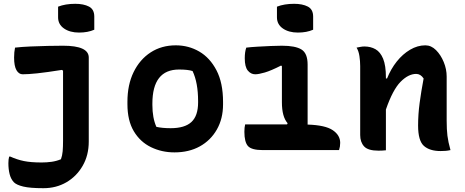

<svg xmlns="http://www.w3.org/2000/svg" viewBox="-20 -788 2440 1008"><path d="M311 -548Q446 -548 446 -486V-45Q446 27 414 82.5Q382 138 328.5 169Q275 200 208 200Q138 200 102.5 191.5Q67 183 53 169Q37 152 30.5 126Q24 100 24 69Q24 49 28 34H34Q69 50 105.5 57.5Q142 65 199 65Q225 65 250.5 61.5Q276 58 300 48Q307 29 309 6Q311 -17 311 -50V-417L305 -421Q223 -408 175.5 -403Q128 -398 99 -398Q79 -398 66.5 -419.5Q54 -441 54 -486Q54 -515 59 -538Q94 -542 140 -544Q186 -546 232 -547Q278 -548 311 -548ZM285 -753Q323 -768 375 -768Q419 -768 447 -753.5Q475 -739 475 -701V-632Q441 -617 395 -617Q347 -617 316 -638.5Q285 -660 285 -697Z M903 -550Q970 -550 1026 -517.5Q1082 -485 1116.5 -419Q1151 -353 1151 -253V-240Q1151 -165 1118.5 -108Q1086 -51 1029 -19.5Q972 12 896 12Q829 12 772.5 -15.5Q716 -43 682.5 -99Q649 -155 649 -241V-254Q649 -343 681.5 -409.5Q714 -476 771 -513Q828 -550 903 -550ZM920 -423Q780 -423 780 -244V-237Q780 -169 801 -122Q832 -115 876 -115Q950 -115 985 -147.5Q1020 -180 1020 -250V-257Q1020 -354 991 -415Q967 -423 920 -423Z M1267 -135H1487L1490 -141Q1460 -175 1460 -251V-440L1456 -444Q1403 -417 1370.5 -407.5Q1338 -398 1320 -398Q1297 -398 1281 -417.5Q1265 -437 1265 -482Q1265 -516 1273 -538Q1298 -541 1332.5 -543Q1367 -545 1401.5 -546.5Q1436 -548 1460 -548Q1531 -548 1563 -528Q1595 -508 1595 -449V-134Q1688 -131 1727 -104.5Q1766 -78 1766 -38Q1766 -18 1760 0H1360Q1301 0 1282 -21Q1263 -42 1263 -96Q1263 -119 1267 -135ZM1434 -753Q1472 -768 1524 -768Q1568 -768 1596 -753.5Q1624 -739 1624 -701V-632Q1590 -617 1544 -617Q1496 -617 1465 -638.5Q1434 -660 1434 -697Z M2006 1Q1995 2 1986.5 2.5Q1978 3 1967 3Q1912 3 1891.5 -19.5Q1871 -42 1871 -79V-441Q1871 -467 1867 -493.5Q1863 -520 1852 -538Q1863 -540 1873 -542Q1883 -544 1893 -544Q1926 -544 1951.5 -529.5Q1977 -515 1991.5 -479.5Q2006 -444 2006 -382V-376H2012Q2032 -426 2063 -465Q2094 -504 2133 -527Q2172 -550 2213 -550Q2244 -550 2269 -525Q2294 -500 2309.5 -462.5Q2325 -425 2325 -386V-154Q2325 -108 2329 -75.5Q2333 -43 2345 0Q2332 3 2319.5 4Q2307 5 2293 5Q2236 5 2205.5 -22Q2175 -49 2175 -129Q2175 -187 2183 -247Q2191 -307 2204 -376Q2188 -400 2165 -400Q2124 -400 2083 -358.5Q2042 -317 2006 -213Z"/></svg>

Font: Recursive Mn Csl St
Style: Bold
Weight: 700
Monospace: yes
Version: Version 1.079;hotconv 1.0.112;makeotfexe 2.5.65598; ttfautoh